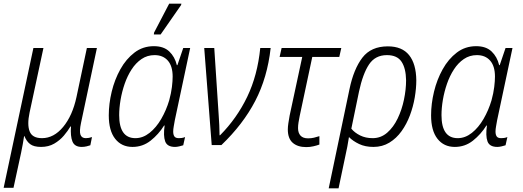

<svg xmlns="http://www.w3.org/2000/svg" viewBox="-49 -795 2863 1052"><path d="M-29 234 134 -532H189L113 -178Q99 -112 113.5 -75Q128 -38 181 -38Q246 -38 297 -99.5Q348 -161 370 -263L427 -532H482L395 -122Q385 -75 392 -56.5Q399 -38 421 -38Q438 -38 455 -44L446 1Q438 4 425 7Q412 10 399 10Q360 10 348 -19.5Q336 -49 340 -102H337Q323 -78 301 -52Q279 -26 248 -8Q217 10 176 10Q136 10 116 -5.5Q96 -21 85 -49H83Q80 -29 76 -6.5Q72 16 67 40L25 234Z M677 10Q617 10 582 -34.5Q547 -79 547 -163Q547 -226 563 -292.5Q579 -359 610.5 -415.5Q642 -472 688 -507Q734 -542 794 -542Q848 -542 878.5 -513Q909 -484 920 -438H923L955 -532H993L909 -137Q906 -119 903 -103Q900 -87 900 -74Q900 -57 906.5 -47.5Q913 -38 931 -38Q938 -38 946.5 -39Q955 -40 965 -44L955 1Q946 4 933 7Q920 10 910 10Q867 10 856 -20.5Q845 -51 853 -107H850Q820 -59 776.5 -24.5Q733 10 677 10ZM693 -38Q734 -38 770.5 -67Q807 -96 834.5 -143.5Q862 -191 878 -245Q889 -285 893 -318.5Q897 -352 897 -375Q897 -433 870.5 -463Q844 -493 798 -493Q758 -493 726.5 -471.5Q695 -450 672 -414.5Q649 -379 634 -335.5Q619 -292 611.5 -247.5Q604 -203 604 -164Q604 -38 693 -38ZM794 -606 795 -616 878 -775H945L943 -767L831 -606Z M1111 0 1070 -532H1125L1149 -167Q1151 -142 1152.5 -109.5Q1154 -77 1154 -54H1157Q1249 -147 1305.5 -264.5Q1362 -382 1377 -532H1434Q1416 -370 1349.5 -242Q1283 -114 1164 0Z M1629 11Q1582 11 1555 -12.5Q1528 -36 1528 -86Q1528 -100 1531 -120Q1534 -140 1538 -162L1607 -483H1483L1494 -532H1821L1810 -483H1662L1593 -159Q1589 -140 1586.5 -123.5Q1584 -107 1584 -93Q1584 -67 1597.5 -52Q1611 -37 1639 -37Q1656 -37 1671 -40.5Q1686 -44 1701 -49V-3Q1688 2 1668.5 6.5Q1649 11 1629 11Z M1866 -307Q1889 -417 1936.5 -479Q1984 -541 2076 -541Q2154 -541 2192.5 -493Q2231 -445 2232 -355Q2232 -311 2223.5 -261Q2215 -211 2197 -163Q2179 -115 2151 -76Q2123 -37 2084.5 -13.5Q2046 10 1997 10Q1952 10 1918.5 -6Q1885 -22 1863 -44Q1859 -17 1854 8.5Q1849 34 1843 61L1806 237H1752ZM1993 -38Q2038 -38 2072.5 -68Q2107 -98 2130 -146Q2153 -194 2164.5 -249.5Q2176 -305 2176 -355Q2175 -421 2151 -457Q2127 -493 2071 -493Q2007 -493 1973 -442Q1939 -391 1918 -293L1876 -90Q1894 -68 1924 -53Q1954 -38 1993 -38Z M2443 10Q2383 10 2348 -34.5Q2313 -79 2313 -163Q2313 -226 2329 -292.5Q2345 -359 2376.5 -415.5Q2408 -472 2454 -507Q2500 -542 2560 -542Q2614 -542 2644.5 -513Q2675 -484 2686 -438H2689L2721 -532H2759L2675 -137Q2672 -119 2669 -103Q2666 -87 2666 -74Q2666 -57 2672.5 -47.5Q2679 -38 2697 -38Q2704 -38 2712.5 -39Q2721 -40 2731 -44L2721 1Q2712 4 2699 7Q2686 10 2676 10Q2633 10 2622 -20.5Q2611 -51 2619 -107H2616Q2586 -59 2542.5 -24.5Q2499 10 2443 10ZM2459 -38Q2500 -38 2536.5 -67Q2573 -96 2600.5 -143.5Q2628 -191 2644 -245Q2655 -285 2659 -318.5Q2663 -352 2663 -375Q2663 -433 2636.5 -463Q2610 -493 2564 -493Q2524 -493 2492.5 -471.5Q2461 -450 2438 -414.5Q2415 -379 2400 -335.5Q2385 -292 2377.5 -247.5Q2370 -203 2370 -164Q2370 -38 2459 -38Z"/></svg>

Font: Noto Sans SemiCondensed Light
Style: Italic
Weight: 300
Width: 4
Italic angle: -12°
Designer: Monotype Design Team
Foundry: Monotype Imaging Inc.
Version: Version 2.013; ttfautohint (v1.8.4.7-5d5b)